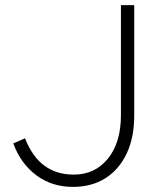

<svg xmlns="http://www.w3.org/2000/svg" viewBox="-20 -720 640 751"><path d="M265 11Q183 11 122 -34.5Q61 -80 32 -159L78 -179Q133 -37 268 -37Q352 -37 402.5 -100Q453 -163 453 -269V-700H505V-268Q505 -182 475.5 -119.5Q446 -57 392.5 -23Q339 11 265 11Z"/></svg>

Font: Red Hat Mono VF Light
Style: Regular
Weight: 300
Monospace: yes
Designer: Pentagram, MCKL
Foundry: Pentagram, MCKL
Version: Version 1.023